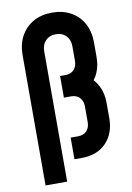

<svg xmlns="http://www.w3.org/2000/svg" viewBox="-96 -826 692 1006"><g transform="rotate(-10 249.5 -323.0)"><path d="M63 120V-573.5Q63 -631.5 87 -674.8Q111 -718 153.5 -742Q196 -766 253 -766Q310 -766 353 -742Q396 -718 419.5 -674.8Q443 -631.5 443 -573.5V-496.5Q443 -451.5 427.8 -415.5Q412.5 -379.5 384.5 -356.5L382 -401Q414.5 -378 433.8 -339.5Q453 -301 453 -251.5V-169Q453 -88 405 -38.5Q357 11 275.5 11H236V-104H275.5Q305 -104 321.5 -121.8Q338 -139.5 338 -169V-251.5Q338 -280.5 321.5 -298.5Q305 -316.5 275.5 -316.5H237.5V-431.5H265.5Q295 -431.5 311.5 -449.2Q328 -467 328 -496.5V-573.5Q328 -608.5 307.5 -629.8Q287 -651 253 -651Q219.5 -651 198.8 -629.8Q178 -608.5 178 -573.5V120Z"/></g></svg>

Font: Mohave Light SemiBold
Style: Regular
Weight: 600
Version: Version 2.003